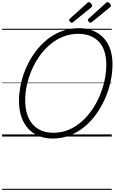

<svg xmlns="http://www.w3.org/2000/svg" viewBox="-20 -1279 1074 1799"><path d="M474 19Q402 19 343.5 -5Q285 -29 243.5 -74.5Q202 -120 180 -185.5Q158 -251 158 -335Q158 -412 175.5 -492Q193 -572 226.5 -647.5Q260 -723 309 -790Q358 -857 420 -907.5Q482 -958 558 -986.5Q634 -1015 720 -1015Q793 -1015 851 -991.5Q909 -968 950 -924.5Q991 -881 1012.5 -818.5Q1034 -756 1034 -678Q1034 -600 1017 -518.5Q1000 -437 966 -359Q932 -281 883.5 -212.5Q835 -144 772.5 -92Q710 -40 635 -10.5Q560 19 474 19ZM480 -35Q556 -35 622 -62.5Q688 -90 743 -138Q798 -186 841.5 -249Q885 -312 915 -383.5Q945 -455 960.5 -529Q976 -603 976 -673Q976 -743 958.5 -797Q941 -851 907 -887.5Q873 -924 824 -943Q775 -962 713 -962Q639 -962 573 -936Q507 -910 451.5 -863.5Q396 -817 352.5 -756.5Q309 -696 278.5 -626Q248 -556 232 -483Q216 -410 216 -339Q216 -266 234 -209.5Q252 -153 286 -114Q320 -75 369 -55Q418 -35 480 -35ZM652 -1066Q645 -1066 636.5 -1074.5Q628 -1083 628 -1090Q628 -1093 628.5 -1096Q629 -1099 634 -1103L796 -1250Q800 -1253 803 -1256Q806 -1259 811 -1259Q817 -1259 824.5 -1253.5Q832 -1248 837.5 -1240.5Q843 -1233 843 -1226Q843 -1222 841.5 -1218.5Q840 -1215 836 -1211L667 -1073Q662 -1070 658.5 -1068Q655 -1066 652 -1066ZM829 -1066Q821 -1066 812.5 -1074.5Q804 -1083 804 -1090Q804 -1093 804.5 -1096Q805 -1099 809 -1103L971 -1250Q976 -1253 979.5 -1256Q983 -1259 987 -1259Q994 -1259 1001.5 -1253.5Q1009 -1248 1014 -1240.5Q1019 -1233 1019 -1226Q1019 -1222 1018 -1218.5Q1017 -1215 1011 -1211L842 -1073Q837 -1070 834.5 -1068Q832 -1066 829 -1066ZM0 490H1027V500H0ZM0 -20H1027V0H0ZM0 -505H1027V-500H0ZM0 -1010H1027V-1000H0Z"/></svg>

Font: Playwrite US Trad Guides
Style: Regular
Weight: 400
Designer: Veronika Burian, José Scaglione
Foundry: TypeTogether
Version: Version 1.003